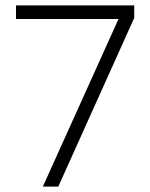

<svg xmlns="http://www.w3.org/2000/svg" viewBox="-20 -688 554 708"><path d="M138 0 417 -618H39V-668H475V-622L195 0Z"/></svg>

Font: Celebes Light
Style: Regular
Weight: 300
Designer: Anugrah Pasau
Foundry: Lafontype
Version: Version 1.000; ttfautohint (v1.8.4)